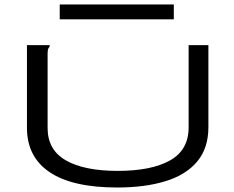

<svg xmlns="http://www.w3.org/2000/svg" viewBox="-20 -824 1040 855"><path d="M502 11Q303 11 201.5 -57Q100 -125 100 -255V-623H201V-616Q195 -610 193.5 -603Q192 -596 192 -579V-254Q192 -156 274 -109.5Q356 -63 504 -63Q654 -63 737 -109.5Q820 -156 820 -257V-623H908V-258Q908 -164 858 -104.5Q808 -45 716.5 -17Q625 11 502 11ZM246 -738V-804H754V-738Z"/></svg>

Font: Inconsolata UltraExpanded
Style: Regular
Weight: 400
Width: 9
Monospace: yes
Designer: Raph Levien, Cyreal, Brenton Simpson
Foundry: Raph Levien, Cyreal, Google
Version: Version 3.000; ttfautohint (v1.8.2.53-6de2)